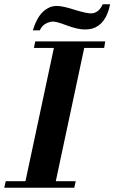

<svg xmlns="http://www.w3.org/2000/svg" viewBox="-25 -885 539 905"><path d="M471 -690 466 -659H372L238 -31H332L325 0H-5L2 -31H95L229 -659H135L141 -690ZM494 -865Q475 -769 409 -750Q394 -746 375 -746Q340 -746 285 -767Q235 -786 218 -783Q176 -775 163 -742H130Q154 -823 202 -847Q219 -857 244 -857Q271 -857 333 -837Q389 -820 409 -822Q442 -826 459 -865Z"/></svg>

Font: GFS Didot
Style: Bold Italic
Weight: 700
Italic angle: -12°
Designer: Designed by Takis Katsoulidis and George D. Matthiopoulos.
Foundry: Designed by Takis Katsoulidis and George D. Matthiopoulos.
Version: Version 1.0